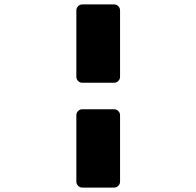

<svg xmlns="http://www.w3.org/2000/svg" viewBox="-20 -850 890 870"><path d="M524 -803V-502Q524 -491 516 -483Q508 -475 497 -475H353Q342 -475 334 -483Q326 -491 326 -502V-803Q326 -814 334 -822Q342 -830 353 -830H497Q508 -830 516 -822Q524 -814 524 -803ZM524 -328V-27Q524 -16 516 -8Q508 0 497 0H353Q342 0 334 -8Q326 -16 326 -27V-328Q326 -339 334 -347Q342 -355 353 -355H497Q508 -355 516 -347Q524 -339 524 -328Z"/></svg>

Font: Rubik Mono One
Style: Regular
Weight: 400
Designer: Hubert and Fischer with Elvire Volk Leonovitch (Cyrillic Expansion: Cyreal)
Foundry: Hubert and Fischer with Elvire Volk Leonovitch
Version: Version 2.000